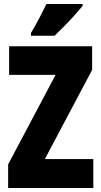

<svg xmlns="http://www.w3.org/2000/svg" viewBox="-20 -1040 511 967"><path d="M450 -93H21V-212L260 -663H26V-807H444V-688L206 -239H450ZM396 -1010Q382 -993 358.5 -966.5Q335 -940 307.5 -912Q280 -884 255 -860H136V-874Q160 -914 179 -950.5Q198 -987 214 -1020H396Z"/></svg>

Font: Noto Sans Kannada UI ExtraCondensed Black
Style: Regular
Weight: 900
Width: 2
Designer: Jelle Bosma - Monotype Design Team
Foundry: Monotype Imaging Inc.
Version: Version 2.005; ttfautohint (v1.8.4.7-5d5b)